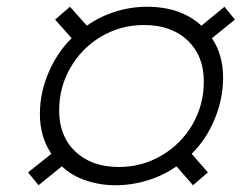

<svg xmlns="http://www.w3.org/2000/svg" viewBox="-20 -620 746 568"><path d="M163 -128 94 -72 63 -110 132 -165Q98 -215 98 -283Q98 -345 123.5 -405Q149 -465 192 -507L143 -562L187 -600L237 -544Q275 -571 321 -585.5Q367 -600 415 -600Q515 -600 576 -544L644 -600L675 -562L607 -507Q640 -458 640 -390Q640 -328 615 -267.5Q590 -207 547 -165L595 -110L551 -72L502 -128Q464 -101 417 -86.5Q370 -72 322 -72Q275 -72 233 -86.5Q191 -101 163 -128ZM583 -379Q583 -455 535 -500.5Q487 -546 406 -546Q337 -546 279.5 -512Q222 -478 188.5 -420Q155 -362 155 -293Q155 -217 203 -171.5Q251 -126 332 -126Q400 -126 458 -160Q516 -194 549.5 -252Q583 -310 583 -379Z"/></svg>

Font: Fahkwang
Style: Italic
Weight: 400
Italic angle: -10°
Version: Version 1.000; ttfautohint (v1.6)